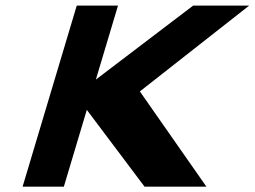

<svg xmlns="http://www.w3.org/2000/svg" viewBox="-20 -682 928 700"><path d="M732.5 -1.5 489.9 -348.7 888.4 -661.5H684.1L329.5 -391.9L410.2 -661.5H259.8L62.4 -1.5H212.8L296.5 -281.5L507 -1.5Z"/></svg>

Font: Hussar
Style: BdSuprExtOblThree
Weight: 700
Foundry: Cannot Into Space Fonts
Version: Version 2.00